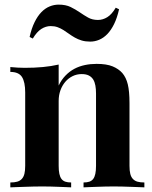

<svg xmlns="http://www.w3.org/2000/svg" viewBox="-20 -806 654 826"><path d="M232.4 -786.1Q262.7 -786.1 283.7 -775.9Q304.7 -765.6 322.8 -753.2Q340.8 -740.7 358.9 -730.5Q377 -720.2 401.4 -720.2Q422.4 -720.2 441.7 -732.2Q460.9 -744.1 478 -772.9L492.2 -766.1Q483.9 -729 470.9 -702.6Q458 -676.3 441.7 -659.4Q425.3 -642.6 406.5 -634.8Q387.7 -627 368.2 -627Q347.7 -627 331.5 -631.8Q315.4 -636.7 302 -644.3Q288.6 -651.9 276.9 -660.4Q265.1 -668.9 253.2 -676.5Q241.2 -684.1 227.8 -689Q214.4 -693.8 198.2 -693.8Q177.2 -693.8 157.7 -681.4Q138.2 -668.9 121.1 -640.1L107.4 -647Q115.7 -684.1 128.7 -710.4Q141.6 -736.8 158 -753.7Q174.3 -770.5 193.4 -778.3Q212.4 -786.1 232.4 -786.1ZM395.5 -531.2Q438.5 -531.2 464.4 -520.5Q490.2 -509.8 505.9 -492.2Q522.5 -473.1 529.8 -443.1Q537.1 -413.1 537.1 -362.3V-92.8Q537.1 -71.8 540.5 -58.1Q543.9 -44.4 551.8 -36.1Q559.6 -27.8 571.5 -24.4Q583.5 -21 601.1 -21V0Q591.3 -0.5 576.4 -1Q561.5 -1.5 543.9 -2.2Q526.4 -2.9 506.8 -3.4Q487.3 -3.9 469.2 -3.9Q450.2 -3.9 430.9 -3.4Q411.6 -2.9 394.3 -2.2Q377 -1.5 362.8 -1Q348.6 -0.5 339.4 0V-21Q354 -21 364.3 -24.4Q374.5 -27.8 380.9 -36.1Q387.2 -44.4 390.1 -58.1Q393.1 -71.8 393.1 -92.8V-403.8Q393.1 -422.4 390.4 -437.7Q387.7 -453.1 380.9 -464.1Q374 -475.1 362.1 -481.2Q350.1 -487.3 331.5 -487.3Q310.5 -487.3 292.5 -478.5Q274.4 -469.7 261 -454.1Q247.6 -438.5 240 -417.5Q232.4 -396.5 232.4 -371.6V-92.8Q232.4 -71.8 235.4 -58.1Q238.3 -44.4 244.6 -36.1Q251 -27.8 261.2 -24.4Q271.5 -21 286.1 -21V0Q277.3 -0.5 263.7 -1Q250 -1.5 233.6 -2.2Q217.3 -2.9 198.7 -3.4Q180.2 -3.9 162.1 -3.9Q143.1 -3.9 122.8 -3.4Q102.5 -2.9 84 -2.2Q65.4 -1.5 49.8 -1Q34.2 -0.5 24.4 0V-21Q42 -21 54 -24.4Q65.9 -27.8 73.7 -36.1Q81.5 -44.4 85 -58.1Q88.4 -71.8 88.4 -92.8V-408.2Q88.4 -453.1 74.5 -474.9Q60.5 -496.6 24.4 -496.6V-517.6Q40 -516.1 55.7 -515.1Q71.3 -514.2 86.4 -514.2Q128.4 -514.2 164.6 -517.6Q200.7 -521 232.4 -528.3V-438Q244.6 -463.4 262 -481.2Q279.3 -499 300 -510Q320.8 -521 345 -526.1Q369.1 -531.2 395.5 -531.2Z"/></svg>

Font: SVN-Playfair Display
Style: Bold
Weight: 700
Designer: Claus Eggers Sørensen
Foundry: Claus Eggers Sørensen
Version: Version 1.004;PS 001.004;hotconv 1.0.70;makeotf.lib2.5.58329